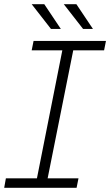

<svg xmlns="http://www.w3.org/2000/svg" viewBox="-27 -895 525 915"><path d="M322 -655 200 -45H347L338 0H-7L1 -45H149L270 -655H124L133 -700H478L469 -655ZM124 -875H184L263 -757H216ZM277 -875H337L416 -757H369Z"/></svg>

Font: Montserrat Alternates Light
Style: Italic
Weight: 300
Italic angle: -11.3°
Designer: Julieta Ulanovsky
Foundry: Julieta Ulanovsky
Version: Version 7.200